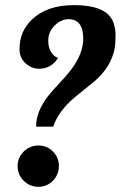

<svg xmlns="http://www.w3.org/2000/svg" viewBox="-20 -720 481 740"><path d="M204.1 -497.1Q177.7 -455.1 130.9 -455.1Q101.6 -455.1 78.4 -476.1Q55.2 -497.1 55.2 -530.8Q55.2 -599.6 103.5 -645Q161.1 -700.2 265.1 -700.2Q399.4 -700.2 419.4 -626Q425.3 -605 425.3 -586.9Q425.3 -568.8 424.8 -567.4Q424.8 -466.3 323.2 -389.6L269 -345.7Q204.6 -291.5 185.1 -231.9H119.1Q119.1 -290.5 166 -350.6Q186.5 -376 210 -400.4Q233.4 -424.8 253.9 -451.2Q300.8 -513.2 300.8 -571.3Q300.8 -646 244.1 -646Q216.3 -646 191.2 -622.1Q166 -598.1 166 -563.2Q166 -528.3 186 -507.8Q193.4 -500 204.1 -497.1ZM207 -80.1Q207 -47.4 184.1 -23.7Q161.1 0 128.2 0Q95.2 0 71.3 -23.4Q47.9 -46.9 47.9 -79.8Q47.9 -112.8 71.5 -136Q95.2 -159.2 128.2 -159.2Q161.1 -159.2 184.1 -136Q207 -112.8 207 -80.1Z"/></svg>

Font: UVF Lobster12
Style: Regular
Weight: 400
Designer: Pablo Impallari
Foundry: Pablo Impallari. www.impallari.com
Version: Version 1.004